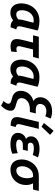

<svg xmlns="http://www.w3.org/2000/svg" viewBox="1280 -2124 1034 3635"><g transform="rotate(90 1797.5 -307.0)"><path d="M224 14Q159 14 119.5 -15.5Q80 -45 62 -91.5Q44 -138 44 -190Q44 -253 64.5 -314.5Q85 -376 126.5 -426Q168 -476 230.5 -506Q293 -536 376 -536Q408 -536 440 -532.5Q472 -529 502.5 -521.5Q533 -514 558 -501L489 -219Q484 -199 481 -182Q478 -165 478 -151Q478 -126 492 -114Q506 -102 539 -99L497 10Q446 10 414.5 -3Q383 -16 366 -38Q343 -20 307 -3Q271 14 224 14ZM256 -97Q281 -97 303.5 -107Q326 -117 348 -136Q349 -156 351.5 -179.5Q354 -203 360 -226L410 -422Q399 -425 385.5 -426Q372 -427 361 -427Q318 -427 283 -408Q248 -389 223.5 -357Q199 -325 186.5 -286Q174 -247 174 -206Q174 -176 181 -151.5Q188 -127 206 -112Q224 -97 256 -97Z M855 11Q817 11 786.5 0Q756 -11 738 -36.5Q720 -62 720 -106Q720 -128 724 -154Q728 -180 736 -209L786 -415H649L676 -524H1087L1060 -415H916L863 -194Q860 -184 857.5 -172Q855 -160 855 -148Q855 -126 867 -113Q879 -100 908 -100Q922 -100 936.5 -102Q951 -104 966 -108L956 -3Q932 4 906.5 7.5Q881 11 855 11Z M1289 14Q1224 14 1184.5 -15.5Q1145 -45 1127 -91.5Q1109 -138 1109 -190Q1109 -253 1129.5 -314.5Q1150 -376 1191.5 -426Q1233 -476 1295.5 -506Q1358 -536 1441 -536Q1473 -536 1505 -532.5Q1537 -529 1567.5 -521.5Q1598 -514 1623 -501L1554 -219Q1549 -199 1546 -182Q1543 -165 1543 -151Q1543 -126 1557 -114Q1571 -102 1604 -99L1562 10Q1511 10 1479.5 -3Q1448 -16 1431 -38Q1408 -20 1372 -3Q1336 14 1289 14ZM1321 -97Q1346 -97 1368.5 -107Q1391 -117 1413 -136Q1414 -156 1416.5 -179.5Q1419 -203 1425 -226L1475 -422Q1464 -425 1450.5 -426Q1437 -427 1426 -427Q1383 -427 1348 -408Q1313 -389 1288.5 -357Q1264 -325 1251.5 -286Q1239 -247 1239 -206Q1239 -176 1246 -151.5Q1253 -127 1271 -112Q1289 -97 1321 -97Z M1980 190 1893 142Q1907 127 1918.5 112.5Q1930 98 1937 81.5Q1944 65 1944 48Q1944 26 1928 14.5Q1912 3 1884 -4.5Q1856 -12 1819 -23Q1791 -31 1769 -45.5Q1747 -60 1731.5 -80Q1716 -100 1708 -126Q1700 -152 1700 -182Q1700 -235 1722.5 -284Q1745 -333 1788.5 -369.5Q1832 -406 1894 -421Q1856 -442 1838.5 -478Q1821 -514 1821 -552Q1821 -592 1838 -631.5Q1855 -671 1888 -704Q1921 -737 1971.5 -756.5Q2022 -776 2088 -776Q2124 -776 2158.5 -769Q2193 -762 2226 -749L2182 -646Q2159 -657 2134.5 -662.5Q2110 -668 2087 -668Q2046 -668 2014.5 -652.5Q1983 -637 1965.5 -609.5Q1948 -582 1948 -547Q1948 -519 1962 -501.5Q1976 -484 2001 -475.5Q2026 -467 2060 -467H2128L2101 -355H2048Q1998 -355 1959 -342Q1920 -329 1893 -306.5Q1866 -284 1852 -256Q1838 -228 1838 -199Q1838 -165 1853 -145.5Q1868 -126 1892 -115.5Q1916 -105 1943 -98Q1975 -90 2006 -80Q2037 -70 2057 -49Q2077 -28 2077 13Q2077 42 2064 74Q2051 106 2029 136Q2007 166 1980 190Z M2360 10Q2310 9 2273.5 -2Q2237 -13 2217 -38.5Q2197 -64 2197 -108Q2197 -125 2200 -145Q2203 -165 2208 -186L2289 -524H2420L2337 -182Q2334 -169 2332 -158.5Q2330 -148 2330 -137Q2330 -117 2342 -104.5Q2354 -92 2385 -86ZM2379 -575 2309 -622 2457 -804 2534 -738Z M2703 13Q2645 13 2598 -1.5Q2551 -16 2523.5 -48Q2496 -80 2496 -129Q2496 -162 2509 -192.5Q2522 -223 2548 -247Q2574 -271 2611 -282Q2588 -296 2575 -320.5Q2562 -345 2562 -376Q2562 -417 2580.5 -447.5Q2599 -478 2631.5 -498Q2664 -518 2706.5 -528Q2749 -538 2797 -538Q2843 -538 2886 -529.5Q2929 -521 2960 -506L2914 -410Q2891 -418 2857 -424Q2823 -430 2789 -430Q2760 -430 2735.5 -424.5Q2711 -419 2696.5 -404.5Q2682 -390 2682 -365Q2682 -342 2695.5 -329Q2709 -316 2744 -316H2837L2815 -222H2731Q2693 -222 2669.5 -212Q2646 -202 2635.5 -186Q2625 -170 2625 -151Q2625 -121 2652 -108Q2679 -95 2722 -95Q2753 -95 2785.5 -100Q2818 -105 2844 -112.5Q2870 -120 2880 -126L2891 -22Q2866 -11 2835 -2.5Q2804 6 2770.5 9.5Q2737 13 2703 13Z M3198 13Q3130 13 3085.5 -15.5Q3041 -44 3020 -92.5Q2999 -141 2999 -200Q2999 -256 3018.5 -313.5Q3038 -371 3077.5 -418.5Q3117 -466 3177.5 -495Q3238 -524 3320 -524H3595L3569 -415H3451Q3468 -383 3475.5 -352.5Q3483 -322 3483 -288Q3483 -216 3459 -159.5Q3435 -103 3395 -64.5Q3355 -26 3304 -6.5Q3253 13 3198 13ZM3208 -98Q3245 -98 3272.5 -115.5Q3300 -133 3318 -162Q3336 -191 3345.5 -228Q3355 -265 3355 -303Q3355 -335 3348.5 -363Q3342 -391 3329 -415H3300Q3258 -415 3226 -396Q3194 -377 3172 -345.5Q3150 -314 3139 -278Q3128 -242 3128 -207Q3128 -177 3136 -152Q3144 -127 3162 -112.5Q3180 -98 3208 -98Z"/></g></svg>

Font: Ubuntu Sans
Style: Bold Italic
Weight: 700
Italic angle: -13.5°
Designer: Dalton Maag Ltd
Foundry: Dalton Maag Ltd
Version: Version 1.006